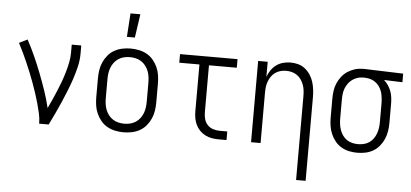

<svg xmlns="http://www.w3.org/2000/svg" viewBox="-59 -880 2618 1224"><g transform="rotate(5 1250.0 -268.0)"><path d="M210 0Q210 -33 202.5 -66Q195 -99 186 -131Q177 -163 166.5 -194.5Q156 -226 144.5 -257.5Q133 -289 120.5 -320Q108 -351 94.5 -381.5Q81 -412 67 -442Q53 -472 37 -502L90 -528Q117 -478 140.5 -425.5Q164 -373 184.5 -320Q205 -267 223.5 -213Q242 -159 255 -104Q269 -133 282 -162Q295 -191 307.5 -221Q320 -251 331 -281Q342 -311 351 -342Q360 -373 366.5 -404.5Q373 -436 373 -468V-520H434V-468Q434 -426 424.5 -385.5Q415 -345 402 -305.5Q389 -266 373.5 -227.5Q358 -189 341.5 -150.5Q325 -112 307 -74.5Q289 -37 271 0Z M750 8Q723 8 696.5 2.5Q670 -3 646.5 -16Q623 -29 605.5 -50Q588 -71 577 -95.5Q566 -120 562 -146.5Q558 -173 558 -200V-320Q558 -347 562 -373.5Q566 -400 577 -424.5Q588 -449 605.5 -470Q623 -491 646.5 -504Q670 -517 696.5 -522.5Q723 -528 750 -528Q777 -528 803.5 -522.5Q830 -517 853.5 -504Q877 -491 894.5 -470Q912 -449 923 -424.5Q934 -400 938 -373.5Q942 -347 942 -320V-200Q942 -173 938 -146.5Q934 -120 923 -95.5Q912 -71 894.5 -50Q877 -29 853.5 -16Q830 -3 803.5 2.5Q777 8 750 8ZM750 -47Q769 -47 788 -51.5Q807 -56 823 -66.5Q839 -77 850.5 -92Q862 -107 869 -125Q876 -143 878.5 -162Q881 -181 881 -200V-320Q881 -339 878.5 -358Q876 -377 869 -395Q862 -413 850.5 -428Q839 -443 823 -453.5Q807 -464 788 -468.5Q769 -473 750 -473Q731 -473 712 -468.5Q693 -464 677 -453.5Q661 -443 649.5 -428Q638 -413 631 -395Q624 -377 621.5 -358Q619 -339 619 -320V-200Q619 -181 621.5 -162Q624 -143 631 -125Q638 -107 649.5 -92Q661 -77 677 -66.5Q693 -56 712 -51.5Q731 -47 750 -47ZM719 -600 729 -751H792L770 -600Z M1409 0H1360Q1338 0 1316 -3.5Q1294 -7 1274 -17Q1254 -27 1238 -43Q1222 -59 1212.5 -79Q1203 -99 1199 -120.5Q1195 -142 1195 -165V-465H1066V-520H1434V-465H1256V-165Q1256 -143 1261.5 -122Q1267 -101 1281.5 -85Q1296 -69 1317 -62Q1338 -55 1360 -55H1409Z M1873 215V-320Q1873 -339 1871 -357.5Q1869 -376 1862.5 -393.5Q1856 -411 1845.5 -426.5Q1835 -442 1820 -452.5Q1805 -463 1787 -468Q1769 -473 1750 -473Q1731 -473 1713 -468Q1695 -463 1680 -452.5Q1665 -442 1654.5 -426.5Q1644 -411 1637.5 -393.5Q1631 -376 1629 -357.5Q1627 -339 1627 -320V0H1566V-520H1627V-423Q1635 -446 1648.5 -466Q1662 -486 1681.5 -500.5Q1701 -515 1725 -521.5Q1749 -528 1773 -528Q1798 -528 1822 -521.5Q1846 -515 1865.5 -499.5Q1885 -484 1899 -463Q1913 -442 1920.5 -418Q1928 -394 1931 -369.5Q1934 -345 1934 -320V215Z M2246 8Q2219 8 2193 2.5Q2167 -3 2144 -16.5Q2121 -30 2104 -51Q2087 -72 2076.5 -96.5Q2066 -121 2062 -147Q2058 -173 2058 -200V-320Q2058 -346 2061.5 -371.5Q2065 -397 2075 -420.5Q2085 -444 2101 -464.5Q2117 -485 2138.5 -499Q2160 -513 2184.5 -520.5Q2209 -528 2235 -528H2250L2494 -520V-465L2376 -469Q2392 -455 2403.5 -437.5Q2415 -420 2422 -401Q2429 -382 2431.5 -361.5Q2434 -341 2434 -320V-200Q2434 -173 2430 -147Q2426 -121 2415.5 -96.5Q2405 -72 2388 -51Q2371 -30 2348 -16.5Q2325 -3 2299 2.5Q2273 8 2246 8ZM2246 -47Q2265 -47 2283.5 -51.5Q2302 -56 2317.5 -66.5Q2333 -77 2344 -92.5Q2355 -108 2361.5 -126Q2368 -144 2370.5 -162.5Q2373 -181 2373 -200V-320Q2373 -346 2368 -372.5Q2363 -399 2349 -421.5Q2335 -444 2311.5 -457.5Q2288 -471 2261 -472L2250 -473H2241Q2223 -473 2205 -467Q2187 -461 2172.5 -450.5Q2158 -440 2147 -424.5Q2136 -409 2129.5 -392Q2123 -375 2121 -356.5Q2119 -338 2119 -320V-200Q2119 -181 2121.5 -162.5Q2124 -144 2130.5 -126Q2137 -108 2148 -92.5Q2159 -77 2174.5 -66.5Q2190 -56 2208.5 -51.5Q2227 -47 2246 -47Z"/></g></svg>

Font: Iosevka Fixed SS04 Light
Style: Regular
Weight: 300
Monospace: yes
Designer: Belleve Invis
Foundry: Belleve Invis
Version: Version 32.5.0